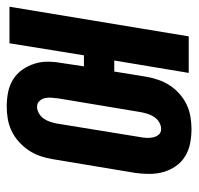

<svg xmlns="http://www.w3.org/2000/svg" viewBox="-46 -538 576 557"><g transform="rotate(90 241.5 -260.0)"><path d="M273 8Q251 8 231 4Q211 0 194 -10.5Q177 -21 165.5 -37.5Q154 -54 148 -73.5Q142 -93 142.5 -114Q143 -135 147 -156L156 -216H124L89 0H-17L69 -520H175L139 -304H171L186 -396Q189 -414 195 -431.5Q201 -449 211 -464.5Q221 -480 235.5 -493Q250 -506 267 -514Q284 -522 302 -525Q320 -528 338 -528Q359 -528 379.5 -524Q400 -520 417 -509.5Q434 -499 445.5 -482.5Q457 -466 462.5 -446.5Q468 -427 468 -406Q468 -385 465 -364L425 -124Q422 -106 416 -88.5Q410 -71 399.5 -55.5Q389 -40 374.5 -27Q360 -14 343 -6Q326 2 308 5Q290 8 273 8ZM273 -80Q283 -80 292.5 -85.5Q302 -91 308 -100Q314 -109 317 -118.5Q320 -128 322 -138L361 -378Q363 -388 363.5 -397.5Q364 -407 362 -416.5Q360 -426 354 -433Q348 -440 338 -440Q328 -440 318.5 -434.5Q309 -429 303 -420Q297 -411 294 -401.5Q291 -392 289 -382L249 -142Q248 -132 247 -122.5Q246 -113 248 -103.5Q250 -94 256.5 -87Q263 -80 273 -80Z"/></g></svg>

Font: Iosevka Extrabold
Style: Italic
Weight: 800
Italic angle: -9°
Monospace: yes
Designer: Belleve Invis
Foundry: Belleve Invis
Version: Version 32.5.0; ttfautohint (v1.8.4)